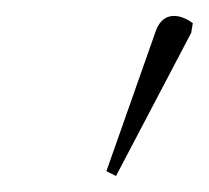

<svg xmlns="http://www.w3.org/2000/svg" viewBox="-20 -825 261 240"><path d="M125 -605 219 -784 221 -796C205 -808 184 -811 175 -787L113 -611Z"/></svg>

Font: Noto Serif SemiCondensed Thin
Style: Italic
Weight: 100
Width: 4
Italic angle: -12°
Designer: Monotype Design Team
Foundry: Monotype Imaging Inc.
Version: Version 2.013